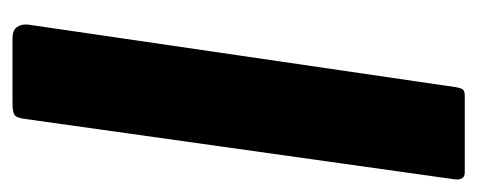

<svg xmlns="http://www.w3.org/2000/svg" viewBox="-254 -528 782 315"><g transform="rotate(90 137.5 -371.0)"><path d="M175.5 -19.6Q173.8 -6.1 168.7 -3.1Q163.7 0 149.3 0H43.2Q30.5 0 25.1 -7.1Q19.8 -14.3 20.8 -25.3L123.5 -727.3Q125.2 -736.9 127.8 -739.4Q130.4 -742 138.2 -742H263.5Q277.4 -742 274.4 -723.2Z"/></g></svg>

Font: Libre Franklin Thin
Style: Italic
Weight: 100
Italic angle: -8°
Designer: Pablo Impallari, Rodrigo Fuenzalida, Nhung Nguyen
Foundry: Impallari Type
Version: Version 3.000